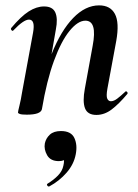

<svg xmlns="http://www.w3.org/2000/svg" viewBox="-20 -419 515 715"><path d="M339 9Q306 9 296.5 -16Q287 -41 296 -89L325 -248Q343 -342 298 -342Q270 -342 239 -304Q208 -266 181 -192.5Q154 -119 136 -12L118 -13Q138 -132 172.5 -218.5Q207 -305 252.5 -352Q298 -399 349 -399Q391 -399 408 -367Q425 -335 413 -267L380 -89Q375 -61 379.5 -51.5Q384 -42 393 -42Q404 -42 417 -52Q430 -62 446 -77Q449 -81 453 -77Q457 -73 454 -69Q423 -32 396 -11.5Q369 9 339 9ZM80 8Q61 8 54 5.5Q47 3 47 0Q47 -4 52.5 -26Q58 -48 62 -74L103 -297Q112 -346 88 -346Q78 -346 63.5 -336Q49 -326 30 -306Q27 -302 23 -306.5Q19 -311 22 -315Q58 -358 87 -376.5Q116 -395 144 -395Q176 -395 186 -372.5Q196 -350 188 -309L136 -12Q131 8 80 8ZM164 275Q160 277 156.5 272.5Q153 268 157 265Q180 251 196 234.5Q212 218 216 198Q221 177 215.5 167Q210 157 202 156L235 137Q236 159 227.5 170Q219 181 199 181Q168 181 155.5 159Q143 137 147 115Q151 96 165.5 82.5Q180 69 207 69Q245 69 257 95Q269 121 262 156Q255 193 228 224Q201 255 164 275Z"/></svg>

Font: Cormorant Garamond Light
Style: Italic
Weight: 300
Italic angle: -10°
Designer: Christian Thalmann (Catharsis Fonts)
Foundry: Catharsis Fonts
Version: Version 4.001